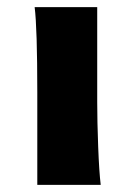

<svg xmlns="http://www.w3.org/2000/svg" viewBox="-20 -518 381 538"><path d="M252.4 -231.9Q252.4 -178.2 255.1 -107.2Q257.8 -36.1 262.2 0H84.5V-258.8Q84.5 -439 77.1 -498H252.4Z"/></svg>

Font: Lesson One Extra
Style: Regular
Weight: 800
Designer: But Ko, Victor Gaultney, Annie Olsen, Julie Remington, Don Collingsworth, Eric Hays, Becca Hirsbrunner
Version: Version 1.100